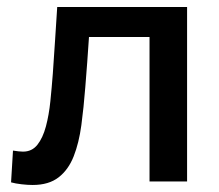

<svg xmlns="http://www.w3.org/2000/svg" viewBox="-20 -517 624 547"><path d="M73 10Q59 10 41.5 8Q24 6 11.5 2.5L17 -88Q25 -86.5 33 -85.8Q41 -85 45.5 -85Q71 -85 86.5 -104.5Q102 -124 110.8 -156.8Q119.5 -189.5 123.5 -228.8Q127.5 -268 130.5 -307.5Q133.5 -356 137 -404Q140 -452 143 -497H513V0H406V-411.5H233.5L228.5 -339.5Q225.5 -303 223 -268.5Q218.5 -211 211.8 -160.5Q205 -110 190 -71.8Q175 -33.5 147 -11.8Q119 10 73 10Z"/></svg>

Font: Heraclito Medium
Style: Regular
Weight: 500
Designer: Kostas Bartsokas (font) & Cristiano Sobral (main changes)
Foundry: Kostas Bartsokas (font) & Cristiano Sobral (main changes)
Version: Version 1.00;July 8, 2020;FontCreator 13.0.0.2655 64-bit